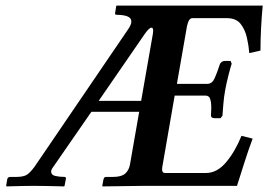

<svg xmlns="http://www.w3.org/2000/svg" viewBox="-20 -666 960 687"><path d="M495 -1 347 1 346 -1 350 -23Q352 -33 359 -33H385Q414 -33 427.5 -44.5Q441 -56 445 -77L478 -266H307L170 -68Q163 -59 163 -52Q163 -40 177.5 -36.5Q192 -33 211 -33Q216 -33 216 -27L211 -1L209 1Q209 1 189.5 0.5Q170 0 144.5 -0.5Q119 -1 100 -1Q83 -1 60.5 -0.5Q38 0 21 0.5Q4 1 4 1L2 -1L6 -25Q8 -33 17 -33H39Q59 -33 72 -38.5Q85 -44 104 -70L439 -562Q450 -578 450 -589Q450 -602 435.5 -607.5Q421 -613 398 -613Q390 -613 392 -620L396 -645L398 -646H920Q916 -603 914 -563Q912 -523 912 -485L872 -476Q870 -502 863.5 -531Q857 -560 841 -580.5Q825 -601 792 -601H668Q655 -601 649 -572L613 -366H722Q739 -366 748 -386Q757 -406 767 -437Q768 -440 773 -444Q778 -448 785 -448H805L809 -438Q805 -426 798 -399Q791 -372 786 -345Q781 -318 779 -291.5Q777 -265 776 -252L769 -243H748Q741 -243 737.5 -246.5Q734 -250 735 -253Q735 -260 735.5 -267Q736 -274 736 -280Q736 -300 732 -312Q728 -324 715 -324H605L562 -76Q560 -66 560 -60Q560 -47 570 -47H717Q757 -47 789.5 -86Q822 -125 844 -180L884 -170Q869 -130 855 -86Q841 -42 828 -1ZM333 -305H485L527 -545Q528 -551 528 -556Q528 -567 522 -567Q514 -567 499 -546Z"/></svg>

Font: Libertinus Serif Semibold Italic
Style: Regular
Weight: 600
Italic angle: -11.5°
Designer: Philipp H. Poll, Khaled Hosny
Foundry: Caleb Maclennan
Version: Version 7.051;RELEASE